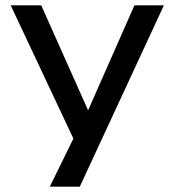

<svg xmlns="http://www.w3.org/2000/svg" viewBox="-20 -517 653 717"><path d="M166 180 274 -40V43L20 -497H134L309 -105L482 -497H592L278 180Z"/></svg>

Font: Nunito Sans 7pt SemiExpanded Medium
Style: Regular
Weight: 500
Width: 6
Designer: Vernon Adams
Foundry: Vernon Adams
Version: Version 3.101;gftools[0.9.27]